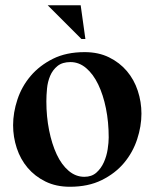

<svg xmlns="http://www.w3.org/2000/svg" viewBox="-20 -701 597 733"><path d="M162 -681H288L306 -552H291ZM520 -267Q520 -219 503.5 -169Q487 -119 453.5 -79Q420 -39 368.5 -13.5Q317 12 247 12Q194 12 153.5 -8Q113 -28 85.5 -60.5Q58 -93 44 -135.5Q30 -178 30 -223Q30 -271 46.5 -321Q63 -371 97 -411Q131 -451 182 -476.5Q233 -502 303 -502Q356 -502 396.5 -482Q437 -462 464.5 -429.5Q492 -397 506 -354.5Q520 -312 520 -267ZM249 -464Q218 -464 199.5 -449Q181 -434 171.5 -411.5Q162 -389 159.5 -363Q157 -337 157 -314Q157 -256 167.5 -203.5Q178 -151 196.5 -111.5Q215 -72 242 -49Q269 -26 302 -26Q330 -26 348 -42Q366 -58 376.5 -81.5Q387 -105 391 -131Q395 -157 395 -176Q395 -235 384.5 -287Q374 -339 355 -378.5Q336 -418 309 -441Q282 -464 249 -464Z"/></svg>

Font: Bluu Next Cyrillic
Style: Bold
Weight: 700
Designer: Igor Stepanchenko
Foundry: Igor Stepanchenko
Version: Version 1.000